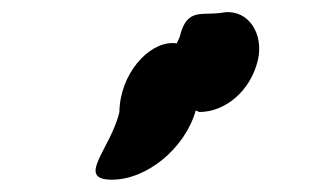

<svg xmlns="http://www.w3.org/2000/svg" viewBox="-20 -320 521 312"><path d="M174 -138C160 -78 102 -28 162 -28C218 -28 280 -78 298 -140C312 -201 312 -250 260 -250C221 -250 175 -200 174 -138ZM272 -260C246 -208 264 -153 304 -138C346 -138 387 -172 399 -222C409 -265 384 -304 345 -300C309 -293 284 -310 272 -260Z"/></svg>

Font: pokerface
Style: oblique
Weight: 400
Version: Version 1